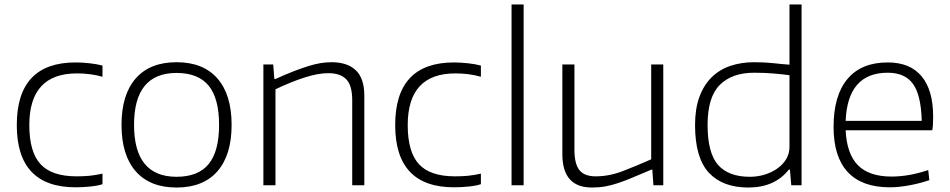

<svg xmlns="http://www.w3.org/2000/svg" viewBox="-20 -828 4244 858"><path d="M318 9Q55 9 55 -269Q55 -549 318 -549Q345 -549 378.5 -545.5Q412 -542 438 -535V-485Q385 -500 324 -500Q111 -500 111 -269Q111 -149 161 -94.5Q211 -40 322 -40Q354 -40 380 -42.5Q406 -45 438 -52V-5Q418 2 384 5.5Q350 9 318 9Z M769 10Q650 10 586.5 -62.5Q523 -135 523 -270Q523 -405 586.5 -477.5Q650 -550 769 -550Q888 -550 951.5 -477.5Q1015 -405 1015 -270Q1015 -135 951.5 -62.5Q888 10 769 10ZM769 -38Q866 -38 912.5 -95Q959 -152 959 -270Q959 -388 912.5 -445Q866 -502 769 -502Q579 -502 579 -270Q579 -38 769 -38Z M1157 -540H1201L1206 -475H1211Q1257 -496 1293.5 -510Q1330 -524 1359 -533Q1388 -542 1413 -546Q1438 -550 1462 -550Q1532 -550 1570 -514Q1608 -478 1608 -401V0H1554V-380Q1554 -446 1527.5 -473.5Q1501 -501 1447 -501Q1401 -501 1340.5 -481.5Q1280 -462 1211 -429V0H1157Z M2009 9Q1746 9 1746 -269Q1746 -549 2009 -549Q2036 -549 2069.5 -545.5Q2103 -542 2129 -535V-485Q2076 -500 2015 -500Q1802 -500 1802 -269Q1802 -149 1852 -94.5Q1902 -40 2013 -40Q2045 -40 2071 -42.5Q2097 -45 2129 -52V-5Q2109 2 2075 5.5Q2041 9 2009 9Z M2266 -808H2320V0H2266Z M2625 10Q2493 10 2493 -139V-540H2547V-159Q2547 -96 2569 -68Q2591 -40 2642 -40Q2702 -40 2762 -63Q2822 -86 2890 -116V-540H2944V0H2900L2895 -70H2891Q2841 -49 2805.5 -34Q2770 -19 2741 -9.5Q2712 0 2685 5Q2658 10 2625 10Z M3324 10Q3209 10 3147.5 -56.5Q3086 -123 3086 -269Q3086 -342 3105.5 -395Q3125 -448 3160 -482.5Q3195 -517 3243.5 -533.5Q3292 -550 3351 -550Q3397 -550 3438 -545.5Q3479 -541 3508 -539V-808H3562V0H3516L3510 -70H3505Q3442 10 3324 10ZM3331 -38Q3365 -38 3396.5 -47.5Q3428 -57 3453 -74.5Q3478 -92 3493 -116.5Q3508 -141 3508 -172V-492Q3479 -496 3437.5 -499.5Q3396 -503 3350 -503Q3251 -503 3196.5 -448.5Q3142 -394 3142 -270Q3142 -145 3188.5 -91.5Q3235 -38 3331 -38Z M3956 9Q3832 9 3768.5 -59Q3705 -127 3705 -261Q3705 -401 3767 -475Q3829 -549 3947 -549Q4047 -549 4098.5 -487Q4150 -425 4150 -307Q4150 -286 4149 -270.5Q4148 -255 4146 -246H3759Q3764 -140 3814 -89.5Q3864 -39 3964 -39Q4002 -39 4042.5 -46Q4083 -53 4128 -68L4133 -23Q4093 -9 4045 0Q3997 9 3956 9ZM3947 -503Q3768 -503 3759 -288H4099Q4096 -403 4060 -453Q4024 -503 3947 -503Z"/></svg>

Font: Encode Sans Wide
Style: ExtraLight
Weight: 200
Designer: Pablo Impallari, Andres Torresi
Foundry: Pablo Impallari, Andres Torresi
Version: Version 1.000; ttfautohint (v1.00) -l 8 -r 50 -G 200 -x 14 -